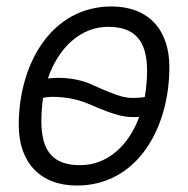

<svg xmlns="http://www.w3.org/2000/svg" viewBox="-20 -562 583 594"><path d="M218 12C403 12 504 -163 504 -355C504 -468 441 -542 325 -542C141 -542 38 -367 38 -175C38 -62 102 12 218 12ZM260 -302C225 -318 174 -324 137 -320C134 -320 131 -320 128 -319C161 -415 229 -479 315 -479C396 -479 435 -437 435 -343C435 -315 432 -287 428 -262C423 -261 418 -260 413 -260C371 -257 358 -258 260 -302ZM228 -51C147 -51 108 -91 108 -187C108 -212 110 -236 113 -259C119 -261 125 -261 131 -262C166 -264 214 -258 253 -241C349 -199 370 -199 407 -200L411 -201C378 -111 312 -51 228 -51Z"/></svg>

Font: Geist Light
Style: Italic
Weight: 300
Italic angle: -12°
Designer: Basement.studio, Andrés Briganti, Mateo Zaragoza
Foundry: Basement.studio, Vercel, Andrés Briganti, Guido Ferreyra, Mateo Zaragoza
Version: Version 1.500